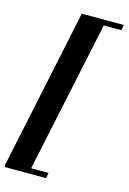

<svg xmlns="http://www.w3.org/2000/svg" viewBox="-136 -817 676 1010"><g transform="rotate(15 202.0 -312.0)"><path d="M-4 115 179 -754H313L129 115ZM-4 130V115L-1 100H227L221 130ZM173 -724 179 -754H408L402 -724Z"/></g></svg>

Font: Libre Bodoni
Style: Bold Italic
Weight: 700
Italic angle: -13°
Version: Version 2.005;gftools[0.9.23]